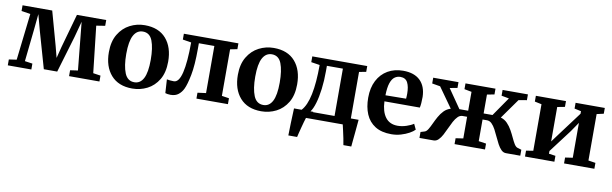

<svg xmlns="http://www.w3.org/2000/svg" viewBox="-47 -1042 5421 1702"><g transform="rotate(10 2663.5 -191.0)"><path d="M15 0V-53L84 -63L132.5 -483L51.5 -495.5V-547H318.5L403 -242.5L429.5 -140L455.5 -242.5L541 -547H804.5V-495L726 -482.5L773 -63L840 -53V0H566.5V-53L635.5 -63L607 -349.5L592.5 -494L554 -350.5L456 -21.5H335.5L241 -352.5L203 -494L189 -352L158 -63L227 -53V0Z M877 -271.5Q877 -368 915.8 -432.5Q954.5 -497 1016.8 -529.2Q1079 -561.5 1150.5 -561.5Q1276 -561.5 1342.8 -485Q1409.5 -408.5 1409.5 -279Q1409.5 -180.5 1370.8 -116.2Q1332 -52 1269.8 -20.5Q1207.5 11 1136 11Q1011.5 11 944.2 -65.5Q877 -142 877 -271.5ZM1145 -47Q1198.5 -47 1226.5 -100.8Q1254.5 -154.5 1254.5 -267.5Q1254.5 -376 1229.8 -439.5Q1205 -503 1143.5 -503Q1089.5 -503 1060.5 -449.8Q1031.5 -396.5 1031.5 -282.5Q1031.5 -174 1057.5 -110.5Q1083.5 -47 1145 -47Z M1480 7Q1465.5 7 1453.2 4.8Q1441 2.5 1433 0L1425.5 -122.5Q1436 -120 1454.2 -118.2Q1472.5 -116.5 1489 -116.5Q1535 -116.5 1557.5 -210Q1580 -303.5 1580.5 -482L1503.5 -494.5V-547H1994.5V-494.5L1931 -482V-63L1996.5 -53V0H1713V-53L1788.5 -63V-487H1649V-438.5Q1649 -287.5 1631.2 -198.2Q1613.5 -109 1594 -69Q1578.5 -36.5 1551.5 -14.8Q1524.5 7 1480 7Z M2038 -271.5Q2038 -368 2076.8 -432.5Q2115.5 -497 2177.8 -529.2Q2240 -561.5 2311.5 -561.5Q2437 -561.5 2503.8 -485Q2570.5 -408.5 2570.5 -279Q2570.5 -180.5 2531.8 -116.2Q2493 -52 2430.8 -20.5Q2368.5 11 2297 11Q2172.5 11 2105.2 -65.5Q2038 -142 2038 -271.5ZM2306 -47Q2359.5 -47 2387.5 -100.8Q2415.5 -154.5 2415.5 -267.5Q2415.5 -376 2390.8 -439.5Q2366 -503 2304.5 -503Q2250.5 -503 2221.5 -449.8Q2192.5 -396.5 2192.5 -282.5Q2192.5 -174 2218.5 -110.5Q2244.5 -47 2306 -47Z M2572 180Q2572.5 135 2574.8 67.5Q2577 0 2580 -64.5H2648.5Q2693 -112 2715 -217.5Q2737 -323 2737 -483L2659.5 -495V-547H3154V-495L3091.5 -483V-64.5H3161.5Q3159.5 -44 3156.5 -10.8Q3153.5 22.5 3150 59.5Q3146.5 96.5 3143.2 129Q3140 161.5 3138.5 180H3067.5Q3064.5 157 3057 121Q3049.5 85 3041.8 51Q3034 17 3030 0H2699Q2694 14 2687 39.5Q2680 65 2672.5 93.2Q2665 121.5 2659.2 145.2Q2653.5 169 2651 180ZM2754 -64.5 2751.5 -61H2945.5V-487H2801.5V-439.5Q2801.5 -352 2792 -277Q2782.5 -202 2766 -147Q2749.5 -92 2728.5 -64.5Z M3468.5 11Q3379 11 3322 -25Q3265 -61 3238 -124.8Q3211 -188.5 3211 -272.5Q3211 -362.5 3244.5 -427.2Q3278 -492 3337.8 -526.8Q3397.5 -561.5 3476 -561.5Q3576 -561.5 3629.2 -509.8Q3682.5 -458 3685 -363Q3685 -299.5 3677 -265.5H3358.5Q3362 -174.5 3400 -123.5Q3438 -72.5 3510.5 -72.5Q3549.5 -72.5 3589.8 -86Q3630 -99.5 3652.5 -115.5L3675.5 -66.5Q3659.5 -49 3627.5 -31.2Q3595.5 -13.5 3554 -1.2Q3512.5 11 3468.5 11ZM3358 -320 3543.5 -322Q3544.5 -332.5 3545 -345.5Q3545.5 -358.5 3545.5 -367.5Q3545.5 -429.5 3526.8 -466.5Q3508 -503.5 3461.5 -503.5Q3432.5 -503.5 3409.8 -487.2Q3387 -471 3373.2 -431Q3359.5 -391 3358 -320Z M3720.5 0V-53.5L3756.5 -64.5Q3772.5 -69.5 3786.2 -92Q3800 -114.5 3814.2 -145.8Q3828.5 -177 3846.5 -209.5Q3864.5 -242 3889.2 -267.5Q3914 -293 3949 -303L3821.5 -482.5L3748 -495V-547H3975.5V-495L3907.5 -482.5L4025 -312.5H4104V-482.5L4038.5 -495V-547H4308.5V-495L4243 -482.5V-312.5H4323L4440.5 -482.5L4372.5 -495V-547H4600.5V-495L4527 -482.5L4399.5 -303Q4434.5 -293 4459.2 -267.2Q4484 -241.5 4502 -209.2Q4520 -177 4534.2 -145.8Q4548.5 -114.5 4562.2 -92Q4576 -69.5 4592 -64.5L4628 -53.5V0H4499Q4475 0 4456.2 -18.8Q4437.5 -37.5 4421.8 -66.8Q4406 -96 4391.2 -129Q4376.5 -162 4360.8 -191.2Q4345 -220.5 4326.2 -239.2Q4307.5 -258 4283.5 -258H4243V-63L4310.5 -53V0H4036.5V-53L4104 -63V-258H4063.5Q4039.5 -258 4020.8 -239.2Q4002 -220.5 3986.2 -191.2Q3970.5 -162 3955.8 -129Q3941 -96 3925.5 -66.8Q3910 -37.5 3891 -18.8Q3872 0 3848 0Z M4670.5 0V-53L4734 -63V-482L4672 -495V-547H4943V-495L4875.5 -482V-172L4933 -249.5L5089.5 -459V-482L5029.5 -495V-547H5292.5V-495L5230.5 -481V-63L5295 -53V0H5022V-53L5089.5 -63V-377L5031 -291.5L4875.5 -86V-61.5L4935 -53V0Z"/></g></svg>

Font: Merriweather Text Regular
Style: Bold
Weight: 700
Designer: Eben Sorkin
Foundry: Eben Sorkin
Version: Version 2.100; ttfautohint (v1.7.19-72a1) -l 8 -r 50 -G 200 